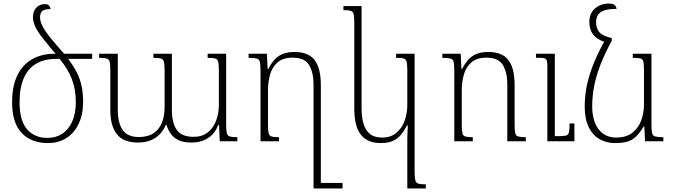

<svg xmlns="http://www.w3.org/2000/svg" viewBox="-20 -794 3780 1079"><path d="M250 10Q156 10 102 -46.5Q48 -103 48 -219Q48 -311 78 -371.5Q108 -432 162 -462Q216 -492 286 -492H498V-463H363Q391 -426 410 -390Q429 -354 438 -313.5Q447 -273 447 -221Q447 -151 422.5 -99Q398 -47 353.5 -18.5Q309 10 250 10ZM247 -19Q293 -19 328.5 -41.5Q364 -64 385 -109.5Q406 -155 406 -221Q406 -293 383 -351.5Q360 -410 315 -463H293Q230 -463 184 -436.5Q138 -410 114 -355.5Q90 -301 90 -219Q90 -116 132 -67.5Q174 -19 247 -19ZM305 -479Q280 -506 260.5 -529.5Q241 -553 226 -572Q187 -621 176 -649Q165 -677 165 -696Q165 -731 184 -751Q203 -771 232 -771Q245 -771 253.5 -764.5Q262 -758 264 -743Q226 -743 215.5 -730Q205 -717 205 -697Q205 -677 216 -652.5Q227 -628 262 -583Q295 -544 315 -520.5Q335 -497 352 -479Z M1147 -492H1251V-94Q1251 -62 1254.5 -46.5Q1258 -31 1271.5 -27Q1285 -23 1314 -23V0H1215L1211 -91H1206Q1193 -57 1171 -35.5Q1149 -14 1120 -3.5Q1091 7 1056 7Q1011 7 983 -6.5Q955 -20 939.5 -42.5Q924 -65 915 -93H912Q901 -65 880 -42Q859 -19 828 -6Q797 7 754 7Q674 7 637 -39.5Q600 -86 600 -175V-398Q600 -431 596.5 -446Q593 -461 580 -465Q567 -469 537 -469V-492H642V-175Q642 -103 669.5 -63.5Q697 -24 761 -24Q812 -24 844 -46Q876 -68 890.5 -106Q905 -144 905 -190V-397Q905 -431 901.5 -446Q898 -461 885 -465Q872 -469 842 -469V-492H946V-175Q946 -103 973.5 -64Q1001 -25 1068 -25Q1116 -25 1147.5 -50Q1179 -75 1194.5 -116Q1210 -157 1210 -205V-397Q1210 -431 1206.5 -446Q1203 -461 1190 -465Q1177 -469 1147 -469Z M1635 -502Q1713 -502 1748 -456.5Q1783 -411 1783 -316V265H1742V-320Q1742 -387 1717 -428.5Q1692 -470 1625 -470Q1570 -470 1539.5 -443Q1509 -416 1497.5 -374Q1486 -332 1486 -287V-95Q1486 -61 1489.5 -46Q1493 -31 1506 -27Q1519 -23 1548 -23V0H1444V-397Q1444 -431 1440.5 -446Q1437 -461 1422.5 -465Q1408 -469 1377 -469V-492H1480L1484 -407H1488Q1507 -444 1528.5 -464.5Q1550 -485 1576.5 -493.5Q1603 -502 1635 -502ZM1754 265V234H1905V265Z M2269 265V-10Q2269 -31 2270 -50.5Q2271 -70 2272 -89H2267Q2252 -59 2233 -36.5Q2214 -14 2187.5 -2Q2161 10 2120 10Q2045 10 2008 -37Q1971 -84 1971 -184V-665Q1971 -699 1967.5 -714Q1964 -729 1951.5 -733Q1939 -737 1910 -737V-760H2012V-184Q2012 -137 2022.5 -100Q2033 -63 2058 -42Q2083 -21 2128 -21Q2176 -21 2207 -47Q2238 -73 2253.5 -114.5Q2269 -156 2269 -205V-397Q2269 -431 2265.5 -446Q2262 -461 2249 -465Q2236 -469 2206 -469V-492H2310V170Q2310 203 2314 218.5Q2318 234 2331 238Q2344 242 2373 242V265Z M2935 -23V0H2831V-320Q2831 -387 2806 -428.5Q2781 -470 2714 -470Q2659 -470 2628.5 -443Q2598 -416 2586.5 -374Q2575 -332 2575 -287V-95Q2575 -61 2578.5 -46Q2582 -31 2595 -27Q2608 -23 2637 -23V0H2533V-397Q2533 -431 2529.5 -446Q2526 -461 2511.5 -465Q2497 -469 2466 -469V-492H2569L2573 -407H2577Q2596 -444 2617.5 -464.5Q2639 -485 2665.5 -493.5Q2692 -502 2724 -502Q2802 -502 2837 -456.5Q2872 -411 2872 -316V-95Q2872 -62 2875.5 -46.5Q2879 -31 2892.5 -27Q2906 -23 2935 -23ZM3208 -100V0H3056V-424Q3056 -453 3049 -461Q3042 -469 3016 -469H2992V-492H3098V-29H3126Q3150 -29 3162 -32.5Q3174 -36 3177.5 -51Q3181 -66 3181 -100Z M3438 10Q3387 10 3348.5 -12.5Q3310 -35 3288 -80.5Q3266 -126 3266 -194Q3266 -262 3280.5 -325Q3295 -388 3322 -451Q3349 -514 3386 -579L3418 -565Q3382 -499 3357.5 -438Q3333 -377 3320.5 -317.5Q3308 -258 3308 -195Q3308 -146 3322.5 -106.5Q3337 -67 3367.5 -44Q3398 -21 3442 -21Q3500 -21 3534.5 -48.5Q3569 -76 3584 -118.5Q3599 -161 3599 -205V-397Q3599 -431 3596 -446Q3593 -461 3580 -465Q3567 -469 3536 -469V-492H3641V-95Q3641 -62 3644.5 -46.5Q3648 -31 3662.5 -27Q3677 -23 3708 -23V0H3605L3601 -83H3597Q3575 -46 3553 -25.5Q3531 -5 3503.5 2.5Q3476 10 3438 10ZM3418 -580V-565L3384 -556Q3356 -565 3335 -579.5Q3314 -594 3303 -617Q3292 -640 3292 -672Q3292 -703 3306 -725.5Q3320 -748 3345 -761Q3370 -774 3401 -774Q3423 -774 3433 -766.5Q3443 -759 3445 -744Q3399 -744 3374.5 -735Q3350 -726 3340 -709.5Q3330 -693 3330 -670Q3330 -642 3340.5 -624Q3351 -606 3371 -596Q3391 -586 3418 -580Z"/></svg>

Font: Noto Serif Armenian ExtraLight
Style: Regular
Weight: 250
Version: Version 2.007